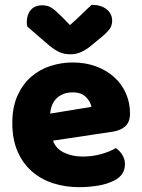

<svg xmlns="http://www.w3.org/2000/svg" viewBox="-20 -760 590 796"><path d="M309 16Q250 16 199.5 -0.5Q149 -17 111.5 -50Q74 -83 52.5 -133Q31 -183 31 -250Q31 -316 52.5 -363.5Q74 -411 109 -441.5Q144 -472 189 -486.5Q234 -501 281 -501Q334 -501 377.5 -485Q421 -469 452.5 -441Q484 -413 501.5 -374Q519 -335 519 -289Q519 -255 500 -237Q481 -219 447 -214L200 -177Q211 -144 245 -127.5Q279 -111 323 -111Q364 -111 400.5 -121.5Q437 -132 460 -146Q476 -136 487 -118Q498 -100 498 -80Q498 -35 456 -13Q424 4 384 10Q344 16 309 16ZM281 -377Q257 -377 239.5 -369Q222 -361 211 -348.5Q200 -336 194.5 -320.5Q189 -305 188 -289L359 -317Q356 -337 337 -357Q318 -377 281 -377ZM270 -656Q303 -685 322 -704Q341 -723 360 -740Q399 -740 422 -721.5Q445 -703 445 -674Q445 -654 434 -639Q423 -624 397 -603L352 -566Q334 -552 314.5 -543.5Q295 -535 273 -535Q259 -535 248 -537Q237 -539 225 -544.5Q213 -550 199 -560Q185 -570 167 -586L93 -650Q92 -655 91.5 -659Q91 -663 91 -668Q91 -699 107.5 -718.5Q124 -738 155 -738Q178 -738 194 -727.5Q210 -717 236 -691Z"/></svg>

Font: Baloo Bhaina
Style: Regular
Weight: 400
Designer: Manish Minz, Shuchita Grover and Ek Type
Foundry: Ek Type
Version: Version 1.443;PS 1.000;hotconv 16.6.51;makeotf.lib2.5.65220;